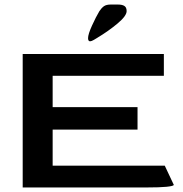

<svg xmlns="http://www.w3.org/2000/svg" viewBox="-20 -826 806 846"><path d="M80 -588H702V-492H212V-354H586V-255H212V-96H706L746 -11Q743 -6 714 -3Q685 0 626 0H80ZM418 -777Q428 -792 438.5 -799Q449 -806 468 -806H499Q519 -806 528.5 -799.5Q538 -793 538 -777Q538 -756 498 -722.5Q458 -689 408 -659Q405 -657 394 -650.5Q383 -644 377 -644Q368 -644 368 -658Q368 -675 385.5 -713.5Q403 -752 418 -777Z"/></svg>

Font: Gold
Style: Regular
Weight: 400
Designer: jaiki
Version: Version 1.000